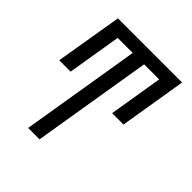

<svg xmlns="http://www.w3.org/2000/svg" viewBox="-200 -663 1001 1001"><g transform="rotate(45 300.0 -162.5)"><path d="M168 205 277 -457H166L117 -159H33L95 -530H568L507 -159H423L472 -457H361L252 205Z"/></g></svg>

Font: Iosevka Curly Extended Oblique
Style: Regular
Weight: 400
Width: 7
Italic angle: -9°
Monospace: yes
Designer: Belleve Invis
Foundry: Belleve Invis
Version: Version 11.1.0; ttfautohint (v1.8.3)